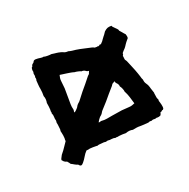

<svg xmlns="http://www.w3.org/2000/svg" viewBox="-139 -878 1002 1020"><g transform="rotate(20 362.0 -368.0)"><path d="M-2 -404.3C0 -401.4 -1 -399.4 -2 -397.5C1 -389.6 5.9 -382.8 13.7 -377.9C15.6 -373 18.6 -368.2 23.4 -365.2C28.3 -362.3 31.2 -358.4 33.2 -353.5C38.1 -350.6 41 -347.7 42 -345.7L44.9 -339.8C57.6 -327.1 68.4 -314.5 80.1 -305.7C90.8 -296.9 100.6 -286.1 109.4 -275.4C121.1 -269.5 130.9 -259.8 137.7 -247.1C143.6 -242.2 149.4 -237.3 154.3 -232.4L168.9 -217.8C169.9 -214.8 171.9 -211.9 174.8 -210.9C177.7 -210 179.7 -207 180.7 -204.1C187.5 -201.2 194.3 -196.3 199.2 -190.4C204.1 -184.6 209 -179.7 215.8 -175.8L222.7 -166C224.6 -165 227.5 -162.1 231.4 -159.2L252 -139.6C254.9 -136.7 255.9 -133.8 256.8 -131.8C257.8 -130.9 260.7 -128.9 264.6 -126C271.5 -121.1 285.2 -109.4 290 -103.5C293 -99.6 294.9 -96.7 295.9 -95.7L300.8 -90.8L303.7 -62.5C305.7 -46.9 306.6 -31.2 306.6 -15.6L309.6 -2C310.5 2.9 311.5 7.8 314.5 11.7L321.3 12.7C323.2 12.7 325.2 13.7 328.1 13.7C335 13.7 340.8 11.7 345.7 8.8C348.6 9.8 352.5 10.7 356.4 10.7C360.4 11.7 364.3 12.7 367.2 13.7C374 11.7 380.9 10.7 386.7 9.8C393.6 8.8 399.4 6.8 406.2 3.9C415 5.9 419.9 4.9 422.9 2C425.8 -1 426.8 -5.9 426.8 -13.7C426.8 -25.4 425.8 -37.1 423.8 -47.9C421.9 -58.6 420.9 -70.3 421.9 -82L429.7 -89.8C430.7 -90.8 431.6 -93.8 435.5 -97.7C443.4 -105.5 452.1 -113.3 460.9 -120.1C464.8 -123 467.8 -125 468.8 -126C469.7 -127.9 470.7 -130.9 473.6 -133.8L494.1 -154.3C498 -157.2 501 -159.2 502.9 -160.2L509.8 -169.9C516.6 -173.8 521.5 -178.7 526.4 -184.6C531.2 -190.4 538.1 -195.3 544.9 -198.2C545.9 -201.2 547.9 -203.1 550.8 -205.1C553.7 -207 555.7 -209 556.6 -211.9L571.3 -226.6C576.2 -231.4 582 -236.3 587.9 -241.2C594.7 -253.9 604.5 -263.7 616.2 -269.5C625 -280.3 633.8 -292 645.5 -300.8C656.2 -309.6 668 -321.3 680.7 -334L683.6 -339.8C684.6 -341.8 687.5 -344.7 692.4 -347.7C694.3 -352.5 697.3 -357.4 702.1 -360.4C707 -363.3 710 -367.2 711.9 -372.1C719.7 -377 724.6 -383.8 727.5 -391.6C726.6 -397.5 724.6 -402.3 721.7 -406.2C724.6 -409.2 725.6 -412.1 725.6 -415C725.6 -418.9 726.6 -421.9 729.5 -423.8V-429.7C725.6 -440.4 702.1 -455.1 692.4 -460.9C691.4 -463.9 689.5 -466.8 686.5 -467.8C683.6 -468.8 677.7 -470.7 670.9 -477.5C668 -480.5 665 -483.4 662.1 -485.4C659.2 -487.3 656.2 -490.2 654.3 -493.2L638.7 -502.9C633.8 -505.9 627 -509.8 622.1 -513.7C615.2 -518.6 606.4 -522.5 597.7 -524.4C588.9 -526.4 582 -531.2 575.2 -538.1C568.4 -541 562.5 -543.9 556.6 -548.8L539.1 -559.6C533.2 -563.5 527.3 -566.4 520.5 -570.3L502 -580.1C495.1 -584 486.3 -587.9 475.6 -593.8C465.8 -599.6 457 -603.5 449.2 -604.5C446.3 -607.4 444.3 -609.4 442.4 -610.4C440.4 -611.3 438.5 -613.3 437.5 -616.2C433.6 -617.2 431.6 -619.1 430.7 -624C430.7 -628.9 428.7 -631.8 425.8 -632.8V-647.5L426.8 -662.1C426.8 -668.9 425.8 -676.8 424.8 -683.6C423.8 -691.4 423.8 -699.2 423.8 -706.1V-717.8C421.9 -720.7 418.9 -724.6 416 -726.6L406.2 -733.4C399.4 -733.4 392.6 -735.4 386.7 -736.3C380.9 -737.3 374 -738.3 367.2 -739.3C364.3 -742.2 360.4 -744.1 355.5 -744.1C350.6 -744.1 343.8 -745.1 334 -746.1C328.1 -746.1 323.2 -747.1 320.3 -750C303.7 -736.3 300.8 -729.5 297.9 -710C297.9 -709 297.9 -705.1 298.8 -700.2C299.8 -695.3 299.8 -689.5 299.8 -682.6L300.8 -666C300.8 -660.2 301.8 -656.2 301.8 -655.3L300.8 -639.6V-635.7L298.8 -637.7C295.9 -636.7 294.9 -633.8 294.9 -629.9C293.9 -625 292 -623 288.1 -622.1C287.1 -619.1 285.2 -617.2 283.2 -616.2C281.2 -615.2 279.3 -613.3 276.4 -610.4C268.6 -609.4 259.8 -605.5 250 -599.6C239.3 -593.8 230.5 -589.8 223.6 -585.9L205.1 -576.2C198.2 -572.3 192.4 -569.3 186.5 -565.4L168.9 -553.7C163.1 -549.8 157.2 -546.9 150.4 -543.9C143.6 -537.1 136.7 -532.2 127.9 -530.3C119.1 -528.3 111.3 -523.4 103.5 -519.5C97.7 -516.6 91.8 -511.7 86.9 -508.8L71.3 -499C67.4 -493.2 45.9 -474.6 39.1 -472.7C36.1 -471.7 34.2 -469.7 33.2 -466.8C29.3 -463.9 22.5 -459 12.7 -453.1C3.9 -447.3 -2 -441.4 -3.9 -435.5V-429.7C-2.9 -428.7 -2 -427.7 -2.9 -424.8V-421.9L-3.9 -418.9C-3.9 -417 -3.9 -414.1 -4.9 -411.1ZM429.7 -280.3C430.7 -283.2 430.7 -286.1 430.7 -289.1C430.7 -292 430.7 -295.9 429.7 -299.8C428.7 -303.7 428.7 -307.6 428.7 -310.5L430.7 -362.3V-405.3L431.6 -450.2C431.6 -452.1 431.6 -454.1 430.7 -457V-463.9L432.6 -467.8C433.6 -469.7 434.6 -473.6 435.5 -478.5C440.4 -473.6 448.2 -471.7 454.1 -471.7C460.9 -470.7 466.8 -467.8 472.7 -461.9C479.5 -461.9 501 -451.2 504.9 -445.3C517.6 -440.4 530.3 -433.6 541 -426.8L575.2 -404.3C570.3 -393.6 564.5 -383.8 555.7 -376C547.9 -369.1 538.1 -359.4 525.4 -346.7L486.3 -301.8C472.7 -286.1 460.9 -268.6 444.3 -257.8C441.4 -255.9 439.5 -253.9 438.5 -251C437.5 -248 434.6 -245.1 431.6 -244.1C429.7 -252.9 428.7 -260.7 428.7 -269.5C428.7 -273.4 428.7 -277.3 429.7 -280.3ZM184.6 -431.6C196.3 -438.5 208 -446.3 220.7 -451.2C223.6 -455.1 248 -467.8 252.9 -467.8C258.8 -473.6 264.6 -476.6 271.5 -477.5C278.3 -477.5 285.2 -479.5 290 -484.4C291 -479.5 292 -475.6 293 -473.6L294.9 -469.7V-462.9C293.9 -460 293.9 -458 293.9 -456.1L294.9 -411.1V-368.2L296.9 -316.4C296.9 -313.5 296.9 -309.6 295.9 -305.7C294.9 -301.8 294.9 -297.9 294.9 -294.9C294.9 -292 294.9 -288.1 295.9 -285.2C296.9 -282.2 296.9 -279.3 296.9 -275.4C296.9 -266.6 295.9 -258.8 293.9 -250C291 -251 288.1 -252.9 287.1 -255.9C286.1 -258.8 284.2 -261.7 281.2 -263.7C264.6 -274.4 252 -292 239.3 -306.6L200.2 -352.5C187.5 -365.2 177.7 -375 169.9 -381.8C161.1 -389.6 155.3 -399.4 150.4 -410.2Z"/></g></svg>

Font: Caesar Dressing Cyrillic
Style: Regular
Weight: 400
Designer: Dathan Boardman
Foundry: Open Window
Version: Version 1.00;July 2, 2020;FontCreator 13.0.0.2642 64-bit